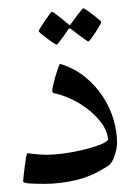

<svg xmlns="http://www.w3.org/2000/svg" viewBox="-20 -450 343 474"><path d="M269 -97.2Q269 -90.3 267.3 -82Q265.6 -73.7 262.9 -65.7Q260.3 -57.6 256.6 -51.3Q252.9 -44.9 249 -42Q209.5 -15.6 169.9 -5.9Q130.4 3.9 88.9 3.9Q64 3.9 50.5 2.7Q37.1 1.5 37.1 -2.9Q37.1 -4.4 38.3 -15.4Q39.6 -26.4 41 -38.8Q42.5 -51.3 44.4 -61.5Q46.4 -71.8 47.9 -71.8Q48.8 -71.8 54 -71Q59.1 -70.3 66.2 -69.6Q73.2 -68.8 81.1 -68.4Q88.9 -67.9 95.2 -67.9Q112.8 -67.9 136.7 -71Q160.6 -74.2 183.3 -79.6Q206.1 -85 223.9 -91.6Q241.7 -98.1 247.1 -105Q244.6 -128.4 229.2 -148.2Q213.9 -168 193.4 -183.1Q172.9 -198.2 150.6 -207.8Q128.4 -217.3 111.8 -220.2Q110.4 -221.2 109.6 -222.9Q108.9 -224.6 108.9 -226.1Q108.9 -230 111.3 -240.7Q113.8 -251.5 117.2 -262.9Q120.6 -274.4 123.8 -283.2Q127 -292 127.9 -292Q129.9 -292 132.8 -291Q166.5 -279.8 191.9 -258.5Q217.3 -237.3 234.4 -210.9Q251.5 -184.6 260.3 -154.8Q269 -125 269 -97.2ZM230 -396Q230 -394 225.6 -386.2Q221.2 -378.4 215.6 -369.9Q210 -361.3 204.8 -354.5Q199.7 -347.7 197.8 -347.7Q196.8 -347.7 190.2 -352.3Q183.6 -356.9 175.8 -362.8Q167 -369.1 155.8 -377.9Q153.8 -379.9 152.3 -379.9Q150.9 -379.9 148.9 -377.9Q141.6 -367.2 135.7 -358.9Q130.4 -351.6 125.7 -345.7Q121.1 -339.8 119.6 -339.8Q118.2 -339.8 111.1 -344.5Q104 -349.1 96.2 -355Q88.4 -360.8 82 -366.2Q75.7 -371.6 75.7 -373Q75.7 -375 80.3 -382.6Q85 -390.1 90.8 -398.7Q96.7 -407.2 101.8 -414.1Q106.9 -420.9 107.9 -420.9Q110.4 -420.9 116.7 -416Q123 -411.1 129.9 -405.8Q138.2 -399.4 147.9 -391.1Q150.9 -388.2 152.3 -388.2Q153.8 -388.2 155.8 -392.1Q163.1 -402.3 169.4 -410.6Q174.8 -417.5 179.7 -423.6Q184.6 -429.7 185.5 -429.7Q187 -429.7 194.3 -424.8Q201.7 -419.9 209.5 -413.8Q217.3 -407.7 223.6 -402.3Q230 -397 230 -396Z"/></svg>

Font: Scheherazade Rohingya
Style: Regular
Weight: 400
Designer: SIL International
Foundry: SIL International
Version: Version 2.000 (build 440/429)